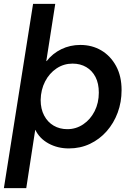

<svg xmlns="http://www.w3.org/2000/svg" viewBox="-26 -750 686 987"><path d="M-6 217 144 -730H258L212 -436H214Q244 -475 289 -497Q334 -519 387 -519Q447 -519 494.5 -491Q542 -463 570.5 -411Q599 -359 599 -287Q599 -225 579 -171Q559 -117 522.5 -75.5Q486 -34 436.5 -10.5Q387 13 328 13Q270 13 223.5 -12.5Q177 -38 156 -82H155L109 217ZM320 -86Q365 -86 402 -111Q439 -136 460.5 -178.5Q482 -221 482 -274Q482 -321 465 -354Q448 -387 417.5 -405Q387 -423 347 -423Q302 -423 265 -398.5Q228 -374 206 -331.5Q184 -289 183 -236Q183 -190 201 -156Q219 -122 250 -104Q281 -86 320 -86Z"/></svg>

Font: MuseoModerno Medium
Style: Italic
Weight: 500
Italic angle: -9°
Designer: Pablo Cosgaya, Héctor Gatti, Marcela Romero, and the Authors of The MuseoModerno Project.
Foundry: Omnibus-Type Team
Version: Version 1.003